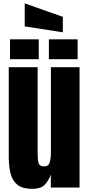

<svg xmlns="http://www.w3.org/2000/svg" viewBox="-20 -1141 539 1168"><path d="M176.3 7.8Q117.7 7.8 86.7 -16.6Q55.7 -41 44.4 -84.7Q33.2 -128.4 33.2 -187V-732.4H209V-207.5Q209 -163.6 215.8 -146.2Q222.7 -128.9 248 -128.9Q275.4 -128.9 282.5 -153.3Q289.6 -177.7 289.6 -216.3V-732.4H463.9V0H289.1V-78.1Q272.5 -36.1 249.3 -14.2Q226.1 7.8 176.3 7.8ZM277.3 -780.8V-901.9H452.1V-780.8ZM41 -780.8V-901.9H215.8V-780.8ZM362.3 -944.3 130.4 -980.5V-1120.6L362.3 -1038.6Z"/></svg>

Font: Anton SC
Style: Regular
Weight: 400
Designer: Vernon Adams
Foundry: Vernon Adams
Version: Version 2.116; ttfautohint (v1.8.4.7-5d5b)